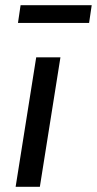

<svg xmlns="http://www.w3.org/2000/svg" viewBox="-20 -717 372 737"><path d="M40 0 119 -497H212L133 0ZM49 -629 59 -697H332L322 -629Z"/></svg>

Font: Nunito Sans 7pt Condensed Medium
Style: Italic
Weight: 500
Width: 3
Italic angle: -9°
Designer: Vernon Adams
Foundry: Vernon Adams
Version: Version 3.101;gftools[0.9.27]